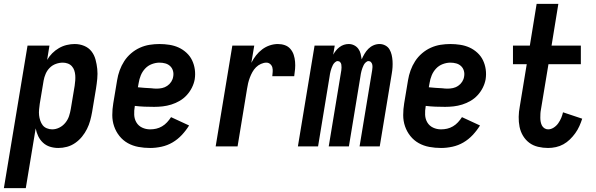

<svg xmlns="http://www.w3.org/2000/svg" viewBox="-53 -755 3073 990"><path d="M-33 215 89 -520H202L190 -446Q201 -465 216.5 -480.5Q232 -496 251 -507Q270 -518 291 -523Q312 -528 332 -528Q358 -528 381 -518.5Q404 -509 418.5 -490.5Q433 -472 439.5 -448Q446 -424 448.5 -399.5Q451 -375 448.5 -349Q446 -323 442 -298L422 -178Q418 -155 412 -133Q406 -111 395.5 -90Q385 -69 370 -50.5Q355 -32 335 -18Q315 -4 292.5 2Q270 8 248 8Q225 8 204.5 1.5Q184 -5 168.5 -19.5Q153 -34 144 -53Q135 -72 131 -93L80 215ZM216 -88Q235 -88 253 -97Q271 -106 284 -122Q297 -138 303 -156.5Q309 -175 312 -193L332 -313Q334 -327 335 -340.5Q336 -354 335 -367Q334 -380 330 -392Q326 -404 317.5 -413.5Q309 -423 296.5 -427.5Q284 -432 271 -432Q253 -432 235 -425.5Q217 -419 203.5 -405.5Q190 -392 182.5 -374.5Q175 -357 172 -340L152 -220Q150 -205 148.5 -190Q147 -175 148.5 -161Q150 -147 154.5 -133.5Q159 -120 167 -109.5Q175 -99 188.5 -93.5Q202 -88 216 -88Z M721 8Q690 8 660.5 2.5Q631 -3 606 -17Q581 -31 563 -53.5Q545 -76 535.5 -103.5Q526 -131 526 -161.5Q526 -192 531 -222L551 -342Q555 -367 564 -392Q573 -417 587.5 -439.5Q602 -462 623 -480Q644 -498 668.5 -509Q693 -520 718.5 -524Q744 -528 769 -528Q795 -528 820.5 -524Q846 -520 868 -510Q890 -500 908.5 -483Q927 -466 937.5 -444Q948 -422 951.5 -397Q955 -372 951 -346Q947 -324 936.5 -303Q926 -282 910 -264.5Q894 -247 873.5 -235Q853 -223 830.5 -216Q808 -209 786 -206.5Q764 -204 742 -204Q716 -204 691.5 -205Q667 -206 642 -209V-207Q638 -185 639 -163Q640 -141 650.5 -123.5Q661 -106 680 -97Q699 -88 721 -88Q737 -88 752.5 -91.5Q768 -95 782.5 -103.5Q797 -112 808.5 -124.5Q820 -137 829 -151L922 -108Q906 -82 884.5 -59Q863 -36 836.5 -20.5Q810 -5 780 1.5Q750 8 721 8ZM755 -298Q769 -298 783 -301Q797 -304 809.5 -312.5Q822 -321 830 -333.5Q838 -346 840 -360Q843 -375 839 -389.5Q835 -404 824.5 -414Q814 -424 799.5 -428Q785 -432 769 -432Q750 -432 730 -424.5Q710 -417 695.5 -401.5Q681 -386 673 -366.5Q665 -347 662 -327L658 -305Q675 -303 692.5 -302Q710 -301 726 -300H727Q734 -299 741 -298.5Q748 -298 755 -298Z M1059 0 1145 -520H1258L1243 -431Q1253 -451 1267 -469Q1281 -487 1299 -500.5Q1317 -514 1338 -521Q1359 -528 1380 -528Q1399 -528 1416 -522Q1433 -516 1444.5 -502.5Q1456 -489 1461.5 -472Q1467 -455 1468.5 -436.5Q1470 -418 1468.5 -399.5Q1467 -381 1464 -362H1351Q1352 -373 1353 -384.5Q1354 -396 1351.5 -406.5Q1349 -417 1340.5 -424.5Q1332 -432 1321 -432Q1307 -432 1292.5 -425.5Q1278 -419 1267 -408Q1256 -397 1248.5 -383.5Q1241 -370 1235.5 -355.5Q1230 -341 1226.5 -326.5Q1223 -312 1221 -298L1172 0Z M1483 0 1569 -520H1673L1665 -473Q1671 -484 1679 -494Q1687 -504 1697.5 -512Q1708 -520 1720 -524Q1732 -528 1745 -528Q1760 -528 1773 -521.5Q1786 -515 1794.5 -503.5Q1803 -492 1806.5 -477.5Q1810 -463 1812 -449Q1818 -463 1826.5 -477.5Q1835 -492 1846.5 -503.5Q1858 -515 1873 -521.5Q1888 -528 1904 -528Q1920 -528 1934 -520.5Q1948 -513 1955.5 -500Q1963 -487 1966.5 -472Q1970 -457 1971 -441Q1972 -425 1971 -408.5Q1970 -392 1967 -375L1905 0H1801L1866 -393Q1867 -400 1867.5 -407.5Q1868 -415 1866.5 -422Q1865 -429 1860 -434.5Q1855 -440 1847 -440Q1840 -440 1833 -433.5Q1826 -427 1822.5 -420Q1819 -413 1816 -405Q1813 -397 1811 -389.5Q1809 -382 1807.5 -374Q1806 -366 1805 -358L1746 0H1642L1707 -393Q1708 -400 1708 -407.5Q1708 -415 1707 -422Q1706 -429 1701 -434.5Q1696 -440 1688 -440Q1681 -440 1674 -433.5Q1667 -427 1663.5 -420Q1660 -413 1657 -405Q1654 -397 1652 -389.5Q1650 -382 1648.5 -374Q1647 -366 1646 -358L1587 0Z M2221 8Q2190 8 2160.5 2.5Q2131 -3 2106 -17Q2081 -31 2063 -53.5Q2045 -76 2035.5 -103.5Q2026 -131 2026 -161.5Q2026 -192 2031 -222L2051 -342Q2055 -367 2064 -392Q2073 -417 2087.5 -439.5Q2102 -462 2123 -480Q2144 -498 2168.5 -509Q2193 -520 2218.5 -524Q2244 -528 2269 -528Q2295 -528 2320.5 -524Q2346 -520 2368 -510Q2390 -500 2408.5 -483Q2427 -466 2437.5 -444Q2448 -422 2451.5 -397Q2455 -372 2451 -346Q2447 -324 2436.5 -303Q2426 -282 2410 -264.5Q2394 -247 2373.5 -235Q2353 -223 2330.5 -216Q2308 -209 2286 -206.5Q2264 -204 2242 -204Q2216 -204 2191.5 -205Q2167 -206 2142 -209V-207Q2138 -185 2139 -163Q2140 -141 2150.5 -123.5Q2161 -106 2180 -97Q2199 -88 2221 -88Q2237 -88 2252.5 -91.5Q2268 -95 2282.5 -103.5Q2297 -112 2308.5 -124.5Q2320 -137 2329 -151L2422 -108Q2406 -82 2384.5 -59Q2363 -36 2336.5 -20.5Q2310 -5 2280 1.5Q2250 8 2221 8ZM2255 -298Q2269 -298 2283 -301Q2297 -304 2309.5 -312.5Q2322 -321 2330 -333.5Q2338 -346 2340 -360Q2343 -375 2339 -389.5Q2335 -404 2324.5 -414Q2314 -424 2299.5 -428Q2285 -432 2269 -432Q2250 -432 2230 -424.5Q2210 -417 2195.5 -401.5Q2181 -386 2173 -366.5Q2165 -347 2162 -327L2158 -305Q2175 -303 2192.5 -302Q2210 -301 2226 -300H2227Q2234 -299 2241 -298.5Q2248 -298 2255 -298Z M2773 8Q2747 8 2721.5 2Q2696 -4 2676.5 -18.5Q2657 -33 2644 -54.5Q2631 -76 2626 -101Q2621 -126 2621.5 -152.5Q2622 -179 2627 -205L2663 -424H2592V-520H2679L2714 -735H2826L2791 -520H2942V-424H2775L2736 -189Q2734 -179 2733.5 -168.5Q2733 -158 2733 -147.5Q2733 -137 2735 -126.5Q2737 -116 2741.5 -107.5Q2746 -99 2754.5 -93.5Q2763 -88 2773 -88Q2788 -88 2802 -97Q2816 -106 2825.5 -119.5Q2835 -133 2841 -147.5Q2847 -162 2850 -176L2949 -143Q2943 -124 2934.5 -105Q2926 -86 2913.5 -68.5Q2901 -51 2885.5 -36Q2870 -21 2852 -11Q2834 -1 2813.5 3.5Q2793 8 2773 8Z"/></svg>

Font: Iosevka Web
Style: Bold Italic
Weight: 700
Italic angle: -9°
Monospace: yes
Designer: Belleve Invis
Foundry: Belleve Invis
Version: Version 28.0.3; ttfautohint (v1.8.3)